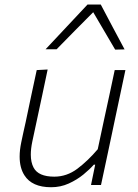

<svg xmlns="http://www.w3.org/2000/svg" viewBox="-20 -796 592 826"><path d="M200 9.5Q117.5 9.5 85 -42Q64.5 -74 64.5 -122.5Q64.5 -150.5 71.5 -184Q76 -205.5 80.2 -225Q84.5 -244.5 90.5 -271Q103.5 -334 114.8 -386.5Q126 -439 138 -494.5L185 -497Q173 -441 162 -388Q150.5 -334.5 137.5 -273.5L119 -187Q112.5 -156 112.5 -131Q112.5 -97.5 124.5 -75Q145 -36 213.5 -36Q267.5 -36 313 -70.2Q358.5 -104.5 400.5 -154L426 -273.5Q439 -333.5 450.5 -386.5Q461.5 -439 473.5 -494.5H519.5Q507.5 -439 496.5 -386Q485.5 -333 472 -270.5L461.5 -220.5Q448 -159 437.5 -107.5Q426.5 -56 414.5 0H371.5L389.5 -87.5H383.5Q366.5 -68 338.8 -45.2Q311 -22.5 275.8 -6.5Q240.5 9.5 200 9.5ZM475.5 -582.5Q429.5 -661.5 381 -743.5Q341 -703 302 -664Q263 -624.5 223.5 -584H176Q222.5 -633.5 267 -681Q311.5 -728.5 356.5 -776.5H413.5Q439 -728.5 464.5 -680Q490 -631.5 516 -583.5Z"/></svg>

Font: Heraclito ExtraLight
Style: Italic
Weight: 200
Italic angle: -12°
Designer: Kostas Bartsokas (font) & Cristiano Sobral (main changes)
Foundry: Kostas Bartsokas (font) & Cristiano Sobral (main changes)
Version: Version 1.00;July 8, 2020;FontCreator 13.0.0.2655 64-bit